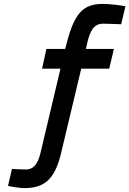

<svg xmlns="http://www.w3.org/2000/svg" viewBox="-20 -719 661 981"><path d="M538 -368 562 -469H419L424 -492C438 -556 457 -598 506 -598C535 -598 599 -595 599 -595L621 -687C596 -692 541 -699 504 -699C406 -699 361 -652 322 -503L313 -469H217L195 -368H289L187 62C172 125 147 147 113 147C86 147 41 144 41 144L21 231C21 231 72 242 104 242C202 242 259 203 292 64L395 -368Z"/></svg>

Font: RazerF5 SemiBold
Style: Italic
Weight: 600
Foundry: Razer Inc.
Version: Version 2